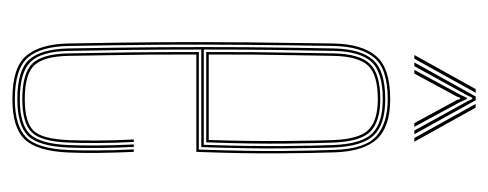

<svg xmlns="http://www.w3.org/2000/svg" viewBox="-259 -524 788 310"><g transform="rotate(90 135.0 -369.0)"><path d="M140.2 5Q88.8 5 70 -17.4Q51.2 -39.8 50.2 -85Q48.5 -173.2 48.1 -242Q47.8 -310.8 48.4 -375Q49 -439.2 50.2 -514Q51.2 -559.5 70.5 -582.2Q89.8 -605 140.2 -605Q184.2 -605 204.2 -584Q224.2 -563 226 -515.8Q227.2 -481.2 227.6 -423.6Q228 -366 225.2 -292H68Q68 -249.2 68.2 -216.1Q68.5 -183 69.1 -152Q69.8 -121 70.2 -85.2Q71 -45.8 85.4 -30.4Q99.8 -15 140.2 -15Q177 -15 190.8 -28.9Q204.5 -42.8 206.2 -85.8Q207 -103.2 206.9 -131Q206.8 -158.8 205.2 -191H209.2Q210.8 -160 210.9 -131.6Q211 -103.2 210.2 -85.8Q208.5 -40.8 193.2 -25.9Q178 -11 140.2 -11Q98 -11 82.5 -27.4Q67 -43.8 66.2 -85.2Q65.2 -133.8 64.6 -182.2Q64 -230.8 64 -296H221.5Q224.2 -376 223.8 -430Q223.2 -484 222 -515.8Q220.2 -565.5 199.2 -583.2Q178.2 -601 140.2 -601Q91.5 -601 73.4 -579.5Q55.2 -558 54.2 -514Q53 -440.2 52.4 -372.9Q51.8 -305.5 52.2 -235.8Q52.8 -166 54.2 -85Q55.2 -40 73.5 -19.5Q91.8 1 140.2 1Q183 1 201.5 -17.1Q220 -35.2 222.2 -85.2Q223 -102 222.9 -131Q222.8 -160 221.2 -191H225.2Q226.5 -162.2 226.9 -133.9Q227.2 -105.5 226.2 -85Q224 -34.8 205 -14.9Q186 5 140.2 5ZM140.2 -3Q93.2 -3 76.2 -22.2Q59.2 -41.5 58.2 -85Q56.8 -164.8 56.2 -234.4Q55.8 -304 56.2 -371.8Q56.8 -439.5 58.2 -514Q59.2 -557.8 76.8 -577.4Q94.2 -597 140.2 -597Q181.2 -597 198.9 -578.1Q216.5 -559.2 218.2 -512.8Q219 -493 219.6 -436.1Q220.2 -379.2 217.5 -300H60Q60 -233.5 60.6 -184Q61.2 -134.5 62.2 -85.2Q63 -41.5 80.1 -24.2Q97.2 -7 140.2 -7Q180.5 -7 196.4 -23.2Q212.2 -39.5 214.2 -85.5Q215 -102.8 214.9 -130.9Q214.8 -159 213.2 -191H217.2Q218.5 -165.8 218.9 -136.2Q219.2 -106.8 218.2 -85.5Q216.2 -37.2 199.1 -20.1Q182 -3 140.2 -3ZM60 -304H213.8Q216.2 -373.5 215.8 -432.2Q215.2 -491 214.2 -512.8Q212.5 -558.2 195.8 -575.6Q179 -593 140.2 -593Q96.5 -593 79.8 -574.6Q63 -556.2 62.2 -513.8Q61.2 -465.5 60.6 -417.1Q60 -368.8 60 -304ZM64 -308Q64 -350.5 64.2 -383.1Q64.5 -415.8 65.1 -446.4Q65.8 -477 66.2 -513.8Q67 -555 82.9 -572Q98.8 -589 140.2 -589Q175.2 -589 191.9 -573.5Q208.5 -558 210.2 -513Q211 -493.5 211.8 -438.6Q212.5 -383.8 209.8 -308ZM68 -312H206Q208.2 -380.8 207.6 -436.6Q207 -492.5 206.2 -513Q204.5 -555.5 189.4 -570.2Q174.2 -585 140.2 -585Q100 -585 85.5 -568.9Q71 -552.8 70.2 -513.8Q69.8 -478.5 69.1 -448.2Q68.5 -418 68.2 -385.9Q68 -353.8 68 -312ZM68.8 -644 123.8 -743H129.8L74.8 -644ZM80.8 -644 135.8 -743H141.8L196.8 -644H190.8L143.8 -729.2L139.8 -737.5H137.8L133.8 -729.2L86.8 -644ZM202.8 -644 147.8 -743H153.8L208.8 -644ZM92.8 -644 132.8 -717.8 137.8 -728.8H139.8L144.8 -717.8L184.8 -644H178.8L141.2 -713.2L139.8 -718H137.8L136.2 -713.2L98.8 -644Z"/></g></svg>

Font: Big Shoulders Inline Display Thin
Style: Regular
Weight: 100
Designer: Patric King
Foundry: XO Type Co
Version: Version 1.000